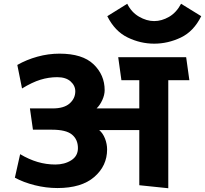

<svg xmlns="http://www.w3.org/2000/svg" viewBox="-20 -984 1089 1020"><path d="M799 -752Q726 -752 658 -785Q590 -818 550 -898L656 -964Q678 -919 718.5 -895.5Q759 -872 799 -872Q839 -872 878 -894.5Q917 -917 942 -964L1049 -898Q1009 -817 940.5 -784.5Q872 -752 799 -752ZM720 0V-293H507Q527 -276 538 -247.5Q549 -219 549 -190Q549 -103 481 -44Q413 15 285 15Q225 15 165 0Q105 -15 59 -40L87 -165Q134 -137 180 -123.5Q226 -110 274 -110Q323 -110 358.5 -132.5Q394 -155 394 -197Q394 -243 362.5 -269Q331 -295 256 -295H155L139 -408H260Q320 -408 350 -434.5Q380 -461 380 -499Q380 -529 355 -551.5Q330 -574 284 -574Q239 -574 195 -560.5Q151 -547 97 -514L72 -639Q121 -667 179 -683Q237 -699 296 -699Q418 -699 477 -642.5Q536 -586 536 -505Q536 -480 523.5 -452.5Q511 -425 493 -408H720V-558H625L608 -680H969L986 -558H874V16Z"/></svg>

Font: Palanquin Dark Medium
Style: Regular
Weight: 500
Designer: Pria Ravichandran
Version: Version 1.001